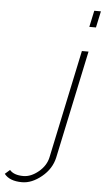

<svg xmlns="http://www.w3.org/2000/svg" viewBox="-265 -768 536 979"><g transform="rotate(5 3.0 -278.5)"><path d="M177 -730H211L193 -646H159ZM-205 138 -180 116Q-159 141 -110 141Q-71 141 -32.5 109Q6 77 15 33L132 -520H166L49 32Q36 91 -14 132Q-64 173 -114 173Q-178 173 -205 138Z"/></g></svg>

Font: Raleway-v4020 ExtraLight
Style: Italic
Weight: 275
Italic angle: -12°
Designer: Matt McInerney, Pablo Impallari, Rodrigo Fuenzalida
Foundry: Matt McInerney, Pablo Impallari, Rodrigo Fuenzalida
Version: Version 4.020;PS 004.020;hotconv 1.0.88;makeotf.lib2.5.64775